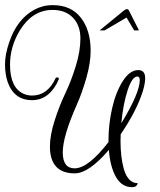

<svg xmlns="http://www.w3.org/2000/svg" viewBox="-88 -674 639 766"><path d="M466.4 -552.8H447.2L416.8 -604L329.6 -552.8H309.6Q374.4 -606.4 406.4 -632Q420.8 -643.2 426.4 -632ZM464 -394.4Q491.2 -394.4 491.2 -361.6Q491.2 -341.6 481.6 -309.6Q456.8 -231.2 393.6 -138.4Q392.8 -124.8 392.8 -112Q392.8 -45.6 406.4 1.6Q423.2 56.8 461.6 56.8Q457.6 72.8 439.2 72.8Q397.6 72.8 374.4 31.6Q351.2 -9.6 346.4 -76Q266.4 17.6 210.4 17.6Q111.2 17.6 111.2 -89.6Q111.2 -134.4 130 -193.2Q148.8 -252 172 -300.4Q195.2 -348.8 214 -409.2Q232.8 -469.6 232.8 -520.8Q232.8 -572 203.2 -603.2Q173.6 -634.4 121.6 -634.4Q41.6 -634.4 -8.8 -552.8Q-48 -488 -48 -416Q-48 -324.8 5.6 -300Q21.6 -292.8 40 -292.8Q101.6 -292.8 133.6 -361.6Q135.2 -364.8 138.8 -365.2Q142.4 -365.6 145.2 -363.2Q148 -360.8 146.4 -357.6Q131.2 -320 104 -297.2Q76.8 -274.4 40 -274.4Q-32 -274.4 -57.6 -347.2Q-68 -378.4 -68 -417.6Q-68 -456.8 -51.2 -505.6Q-20 -597.6 48.8 -635.2Q83.2 -653.6 121.6 -653.6Q195.2 -653.6 234.4 -603.6Q273.6 -553.6 273.6 -471.2Q273.6 -423.2 256.4 -362.8Q239.2 -302.4 217.6 -254.4Q162.4 -129.6 162.4 -66Q162.4 -2.4 209.6 -2.4Q264 -2.4 344.8 -107.2Q344.8 -110.4 344.8 -114.4Q344.8 -177.6 359.2 -241.6Q373.6 -305.6 401.6 -350Q429.6 -394.4 464 -394.4ZM396 -182.4Q469.6 -303.2 469.6 -354.4Q469.6 -368.8 460 -368.8Q439.2 -368.8 421.2 -314Q403.2 -259.2 396 -182.4Z"/></svg>

Font: Rouge Script
Style: Regular
Weight: 400
Designer: Sabrina Mariela Lopez
Foundry: Typesenses
Version: Version 1.003